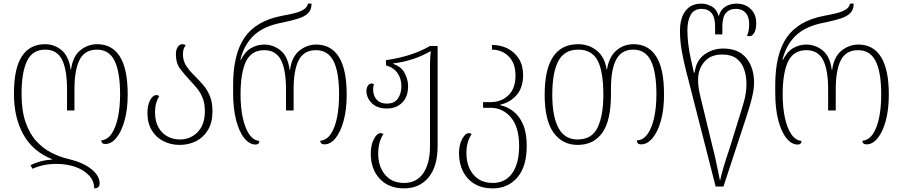

<svg xmlns="http://www.w3.org/2000/svg" viewBox="-20 -790 4984 1060"><path d="M500 250Q500 209 471.5 178.5Q443 148 396 131.5Q349 115 292 115Q251 115 217.5 122.5Q184 130 160 142L148 122Q171 110 202 101.5Q233 93 268 91V89Q162 47 109.5 -46.5Q57 -140 57 -272Q57 -413 101 -479.5Q145 -546 229 -546Q280 -546 320 -513Q360 -480 370 -406H372Q382 -479 423.5 -512.5Q465 -546 517 -546Q599 -546 642 -477.5Q685 -409 685 -268Q685 -187 668 -125.5Q651 -64 623 -29.5Q595 5 561 5Q540 5 539 -15Q573 -18 596 -51.5Q619 -85 631 -141.5Q643 -198 643 -268Q643 -393 612.5 -454.5Q582 -516 515 -516Q449 -516 420 -461Q391 -406 391 -296V-180H350V-296Q350 -407 322 -461.5Q294 -516 230 -516Q159 -516 129 -453Q99 -390 99 -272Q99 -180 121 -116Q143 -52 180 -11.5Q217 29 262.5 52.5Q308 76 355 87Q437 106 483.5 143Q530 180 530 222Q530 250 500 250Z M972 10Q923 10 882.5 -10.5Q842 -31 818 -70.5Q794 -110 794 -167Q794 -210 809 -237.5Q824 -265 844 -265Q852 -265 859 -260Q849 -243 842.5 -221.5Q836 -200 836 -169Q836 -120 855 -86.5Q874 -53 905 -36.5Q936 -20 972 -20Q1032 -20 1071.5 -61Q1111 -102 1111 -176Q1111 -218 1099 -248.5Q1087 -279 1067.5 -302.5Q1048 -326 1027 -348Q999 -378 975 -409.5Q951 -441 951 -492Q951 -514 961 -530Q971 -546 987 -546Q999 -546 1005 -539Q990 -523 990 -491Q990 -453 1009 -425Q1028 -397 1056 -370Q1078 -348 1100.5 -322.5Q1123 -297 1138 -261.5Q1153 -226 1153 -176Q1153 -114 1128.5 -73Q1104 -32 1063 -11Q1022 10 972 10Z M1391 8Q1357 8 1328.5 -27.5Q1300 -63 1283.5 -127Q1267 -191 1267 -278V-320Q1267 -492 1331 -584Q1395 -676 1538 -703Q1572 -709 1603 -716.5Q1634 -724 1655 -736.5Q1676 -749 1680 -770H1700Q1700 -737 1681.5 -718Q1663 -699 1627 -687.5Q1591 -676 1537 -665Q1436 -646 1381.5 -594.5Q1327 -543 1307 -460H1310Q1333 -506 1367 -525Q1401 -544 1438 -544Q1489 -544 1529.5 -511Q1570 -478 1579 -404H1581Q1591 -477 1633 -510.5Q1675 -544 1726 -544Q1808 -544 1851 -475.5Q1894 -407 1894 -268Q1894 -186 1877.5 -124.5Q1861 -63 1833 -28Q1805 7 1771 7Q1749 7 1748 -13Q1783 -16 1806 -50Q1829 -84 1840.5 -140.5Q1852 -197 1852 -268Q1852 -392 1821.5 -452.5Q1791 -513 1724 -513Q1658 -513 1629.5 -458.5Q1601 -404 1601 -296V-180H1559V-296Q1559 -405 1531 -459Q1503 -513 1439 -513Q1368 -513 1338 -450.5Q1308 -388 1308 -268Q1308 -196 1320.5 -139Q1333 -82 1356 -48.5Q1379 -15 1412 -12Q1411 8 1391 8Z M2211 250Q2126 250 2076.5 197Q2027 144 2027 58Q2027 11 2044 -22Q2061 -55 2082 -55Q2089 -55 2097 -50Q2068 -8 2068 59Q2068 128 2105.5 174Q2143 220 2211 220Q2280 220 2317 166Q2354 112 2354 16V-435Q2354 -452 2355 -469.5Q2356 -487 2358 -506H2354Q2311 -481 2260 -464Q2209 -447 2151 -440V-437Q2196 -422 2214.5 -386Q2233 -350 2233 -314Q2233 -256 2200.5 -223.5Q2168 -191 2116 -191Q2061 -191 2032 -221Q2003 -251 2003 -288Q2003 -303 2010.5 -316Q2018 -329 2032 -329Q2037 -329 2044 -326Q2040 -310 2040 -297Q2040 -261 2060 -239.5Q2080 -218 2116 -218Q2157 -218 2176.5 -245.5Q2196 -273 2196 -316Q2196 -355 2175 -386Q2154 -417 2111 -429V-458Q2182 -468 2243 -487.5Q2304 -507 2354 -536H2396V15Q2396 130 2345.5 190Q2295 250 2211 250Z M2700 250Q2641 250 2599.5 225Q2558 200 2536 156Q2514 112 2514 55Q2514 10 2531.5 -22.5Q2549 -55 2569 -55Q2576 -55 2584 -50Q2555 -8 2555 56Q2555 102 2571.5 139Q2588 176 2620.5 198Q2653 220 2700 220Q2770 220 2808 166Q2846 112 2846 16Q2846 -88 2801 -141.5Q2756 -195 2687 -195H2647V-226H2685Q2748 -226 2787 -264Q2826 -302 2826 -373Q2826 -441 2788.5 -478.5Q2751 -516 2696 -516V-542Q2744 -542 2783 -522Q2822 -502 2845 -465Q2868 -428 2868 -375Q2868 -309 2834 -267.5Q2800 -226 2742 -212V-209Q2781 -201 2814.5 -175Q2848 -149 2868 -102Q2888 -55 2888 15Q2888 130 2836 190Q2784 250 2700 250Z M3169 10Q3085 10 3036 -58Q2987 -126 2987 -267Q2987 -546 3172 -546Q3231 -546 3275 -510.5Q3319 -475 3329 -406H3331Q3342 -476 3382.5 -511Q3423 -546 3478 -546Q3559 -546 3602.5 -479Q3646 -412 3646 -268Q3646 -186 3629 -124.5Q3612 -63 3583 -28Q3554 7 3519 7Q3496 7 3496 -15Q3531 -16 3555 -50Q3579 -84 3591.5 -141Q3604 -198 3604 -269Q3604 -391 3574 -453.5Q3544 -516 3476 -516Q3412 -516 3382.5 -462Q3353 -408 3353 -300V-267Q3353 -125 3305.5 -57.5Q3258 10 3169 10ZM3169 -20Q3248 -20 3279.5 -86.5Q3311 -153 3311 -267Q3311 -395 3279.5 -455.5Q3248 -516 3172 -516Q3096 -516 3062.5 -453Q3029 -390 3029 -267Q3029 -148 3063 -84Q3097 -20 3169 -20Z M3931 240 3768 -398Q3754 -452 3744 -508.5Q3734 -565 3734 -618Q3734 -690 3764.5 -730Q3795 -770 3853 -770Q3881 -770 3909 -754.5Q3937 -739 3946 -704H3949Q3960 -739 3986.5 -754.5Q4013 -770 4046 -770Q4094 -770 4124.5 -740.5Q4155 -711 4155 -663Q4155 -626 4143.5 -608Q4132 -590 4119 -590Q4112 -590 4104 -593Q4108 -601 4112 -617Q4116 -633 4116 -658Q4116 -698 4096.5 -719.5Q4077 -741 4043 -741Q4007 -741 3987.5 -718Q3968 -695 3968 -644V-600H3928V-644Q3928 -694 3908.5 -717.5Q3889 -741 3854 -741Q3812 -741 3793.5 -708.5Q3775 -676 3775 -623Q3775 -590 3779.5 -550Q3784 -510 3793 -469L3811 -389H3815Q3823 -456 3869 -489Q3915 -522 3973 -522Q4057 -522 4100 -469.5Q4143 -417 4143 -333Q4143 -303 4135.5 -268.5Q4128 -234 4118.5 -202Q4109 -170 4101 -146L3974 240ZM3955 208Q3962 177 3974 135Q3986 93 4008 29L4061 -142Q4074 -182 4087.5 -230Q4101 -278 4101 -327Q4101 -371 4088 -408Q4075 -445 4046 -467Q4017 -489 3967 -489Q3903 -489 3868.5 -448.5Q3834 -408 3834 -350Q3834 -314 3842.5 -275Q3851 -236 3860 -202L3916 29Q3924 58 3931 91.5Q3938 125 3944.5 156Q3951 187 3955 208Z M4384 8Q4350 8 4321.5 -27.5Q4293 -63 4276.5 -127Q4260 -191 4260 -278V-320Q4260 -492 4324 -584Q4388 -676 4531 -703Q4565 -709 4596 -716.5Q4627 -724 4648 -736.5Q4669 -749 4673 -770H4693Q4693 -737 4674.5 -718Q4656 -699 4620 -687.5Q4584 -676 4530 -665Q4429 -646 4374.5 -594.5Q4320 -543 4300 -460H4303Q4326 -506 4360 -525Q4394 -544 4431 -544Q4482 -544 4522.5 -511Q4563 -478 4572 -404H4574Q4584 -477 4626 -510.5Q4668 -544 4719 -544Q4801 -544 4844 -475.5Q4887 -407 4887 -268Q4887 -186 4870.5 -124.5Q4854 -63 4826 -28Q4798 7 4764 7Q4742 7 4741 -13Q4776 -16 4799 -50Q4822 -84 4833.5 -140.5Q4845 -197 4845 -268Q4845 -392 4814.5 -452.5Q4784 -513 4717 -513Q4651 -513 4622.5 -458.5Q4594 -404 4594 -296V-180H4552V-296Q4552 -405 4524 -459Q4496 -513 4432 -513Q4361 -513 4331 -450.5Q4301 -388 4301 -268Q4301 -196 4313.5 -139Q4326 -82 4349 -48.5Q4372 -15 4405 -12Q4404 8 4384 8Z"/></svg>

Font: Noto Serif Georgian SemiCondensed ExtraLight
Style: Regular
Weight: 200
Width: 4
Designer: Monotype Design Team, Akaki Razmadze
Foundry: Google LLC
Version: Version 2.003; ttfautohint (v1.8.4.7-5d5b)